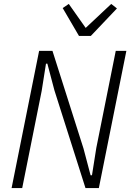

<svg xmlns="http://www.w3.org/2000/svg" viewBox="-20 -957 664 977"><path d="M257 -497 221 -633H214L192 -494L93 0H39L179 -698H247L405 -201L441 -65H448L470 -204L569 -698H623L483 0H415ZM382 -774 299 -916 330 -937 416 -815 546 -937 575 -914 442 -774Z"/></svg>

Font: IBM Plex Sans Cond Light
Style: Italic
Weight: 300
Width: 3
Italic angle: -11°
Designer: Mike Abbink, Paul van der Laan, Pieter van Rosmalen
Foundry: Bold Monday
Version: Version 1.3